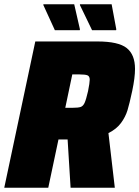

<svg xmlns="http://www.w3.org/2000/svg" viewBox="-29 -883 655 903"><path d="M137 -688H429Q528 -688 567 -657Q606 -626 606 -559Q606 -518 593 -456Q580 -395 570.5 -364Q561 -333 540 -304.5Q519 -276 481 -257L511 0H303L289 -227H275H246L198 0H-9ZM385 -454Q393 -494 393 -508Q393 -524 383 -528.5Q373 -533 345 -533H311L278 -376H312Q339 -376 350.5 -380Q362 -384 369 -399.5Q376 -415 385 -454ZM346 -741H229L175 -859V-863H320L347 -745ZM517 -741H404L347 -859V-863H496L518 -745Z"/></svg>

Font: Saira Semi Condensed Black
Style: Italic
Weight: 900
Width: 4
Italic angle: -12°
Designer: Hector Gatti with collaboration of the Omnibus-Type team
Foundry: Omnibus-Type
Version: Version 1.001; ttfautohint (v1.8)